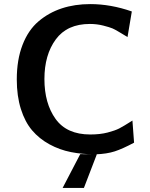

<svg xmlns="http://www.w3.org/2000/svg" viewBox="-20 -734 733 938"><path d="M62 -346Q62 -442 90 -514.5Q118 -587 168 -629.5Q218 -672 281.5 -693Q345 -714 421 -714Q521 -714 624 -678L603 -553Q599 -555 571.5 -572Q544 -589 530 -595Q516 -601 484.5 -609Q453 -617 419 -617Q308 -617 252.5 -541.5Q197 -466 197 -348Q197 -229 251.5 -153Q306 -77 421 -77Q469 -77 505.5 -86.5Q542 -96 562.5 -106.5Q583 -117 627 -145L635 -37Q579 -7 540.5 5.5Q502 18 447 20Q382 20 326.5 9Q271 -2 221.5 -29Q172 -56 137 -97Q102 -138 82 -201.5Q62 -265 62 -346ZM286 184 372 19Q386 19 413 19.5Q440 20 453 20L390 184Z"/></svg>

Font: Coval
Style: Bold
Weight: 700
Foundry: Context Ltd
Version: Version 001.000